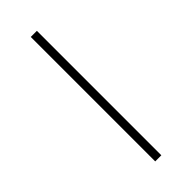

<svg xmlns="http://www.w3.org/2000/svg" viewBox="-185 -552 576 576"><g transform="rotate(-45 103.5 -264.0)"><path d="M116 0V-528H90V0Z"/></g></svg>

Font: Noto Sans Telugu Thin
Style: Regular
Weight: 100
Designer: Jelle Bosma - Monotype Design Team
Foundry: Monotype Imaging Inc.
Version: Version 2.005